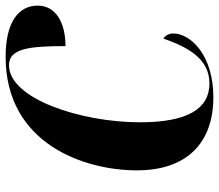

<svg xmlns="http://www.w3.org/2000/svg" viewBox="-68 -701 779 683"><g transform="rotate(-90 321.5 -359.5)"><path d="M317 10C467 10 544 -71 544 -133C544 -149 536 -161 526 -168C495 -80 454 -4 366 -4C276 -4 228 -82 228 -251C228 -462 312 -717 431 -717C489 -717 499 -650 499 -516C580 -516 643 -549 643 -615C643 -682 586 -729 461 -729C152 -729 57 -450 57 -262C57 -84 155 10 317 10Z"/></g></svg>

Font: Noto Serif Display Condensed ExtraBold
Style: Italic
Weight: 800
Width: 3
Italic angle: -12°
Designer: Monotype Design Team
Foundry: Monotype Imaging Inc.
Version: Version 2.009